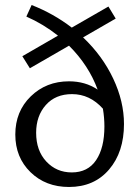

<svg xmlns="http://www.w3.org/2000/svg" viewBox="-20 -739 554 765"><path d="M311 -590Q388 -517 431 -426Q474 -335 474 -245Q474 -133 414.5 -63.5Q355 6 255 6Q162 6 101.5 -53Q41 -112 41 -203Q41 -295 102.5 -355Q164 -415 255 -415Q320 -415 369 -382Q334 -478 255 -557L99 -467L69 -515L211 -597Q153 -643 85 -673L106 -719Q193 -685 266 -629L412 -713L441 -665ZM266 -52Q330 -52 363 -101Q396 -150 396 -235Q396 -270 390 -306Q338 -364 267 -364Q201 -364 162.5 -320.5Q124 -277 124 -210Q124 -139 164.5 -95.5Q205 -52 266 -52Z"/></svg>

Font: EauTest Medium
Style: Regular
Weight: 500
Designer: Christian Thalmann (Catharsis Fonts)
Version: Version 0.001;PS 000.001;hotconv 1.0.88;makeotf.lib2.5.64775